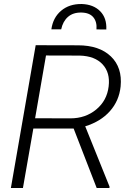

<svg xmlns="http://www.w3.org/2000/svg" viewBox="-20 -936 661 956"><path d="M34.2 0ZM346.7 -295.9H146L94.2 0H34.2L157.7 -710.9L368.2 -710.4Q474.6 -710.4 532.2 -655Q589.8 -599.6 580.6 -505.4Q573.2 -434.1 527.1 -382.3Q481 -330.6 404.3 -307.1L525.4 -6.8L524.9 0H461.4ZM154.8 -347.2 330.6 -346.7Q405.8 -346.7 459.2 -390.9Q512.7 -435.1 521 -505.9Q529.3 -574.2 490.7 -615.7Q452.1 -657.2 377 -659.2L209 -659.7ZM460.4 -789.6Q463.4 -827.6 444.6 -850.1Q425.8 -872.6 386.2 -873.5Q344.2 -874.5 318.6 -852.1Q293 -829.6 284.7 -790H235.8Q243.7 -848.1 284.4 -882.6Q325.2 -917 387.2 -916Q445.3 -914.1 478.8 -880.1Q512.2 -846.2 509.3 -789.1Z"/></svg>

Font: Roboto Light
Style: Italic
Weight: 300
Italic angle: -12°
Designer: Google
Version: Version 2.134; 2016; ttfautohint (v1.6)